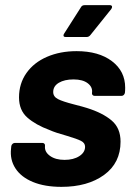

<svg xmlns="http://www.w3.org/2000/svg" viewBox="-20 -720 530 747"><path d="M23 -142 24 -152Q25 -157 29 -160.5Q33 -164 38 -164H145Q150 -164 153 -160.5Q156 -157 155 -152V-151Q153 -129 174.5 -113.5Q196 -98 231 -98Q266 -98 288.5 -112.5Q311 -127 311 -149Q311 -164 295 -172Q279 -180 242 -191Q195 -204 173 -214Q119 -234 86.5 -262.5Q54 -291 54 -341Q54 -395 83 -436Q112 -477 163 -499Q214 -521 278 -521Q364 -521 415.5 -482Q467 -443 467 -379Q467 -366 466 -359Q465 -354 461.5 -350.5Q458 -347 453 -347H348Q343 -347 340 -350.5Q337 -354 338 -359Q341 -381 321.5 -396Q302 -411 266 -411Q231 -411 209 -398Q187 -385 187 -362Q187 -344 205.5 -334.5Q224 -325 267 -314Q306 -304 318 -300Q379 -281 414 -251.5Q449 -222 449 -169Q449 -86 385 -39.5Q321 7 219 7Q154 7 108 -12Q62 -31 40 -65Q18 -99 23 -142ZM310 -700H407Q416 -700 416 -693Q416 -690 413 -685L332 -584Q326 -576 317 -576H236Q227 -576 227 -582Q227 -586 230 -590L295 -692Q299 -700 310 -700Z"/></svg>

Font: Barlow
Style: Bold Italic
Weight: 700
Italic angle: -7°
Designer: Jeremy Tribby
Foundry: Tribby Type
Version: Version 1.422